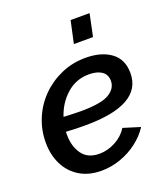

<svg xmlns="http://www.w3.org/2000/svg" viewBox="-136 -826 816 932"><g transform="rotate(-20 272.5 -359.5)"><path d="M229 10Q163 10 116 -19Q69 -48 44.5 -98Q20 -148 20 -211Q20 -275 44 -333Q68 -391 112 -435.5Q156 -480 214.5 -506Q273 -532 342 -532Q423 -532 472.5 -495.5Q522 -459 522 -388Q522 -224 229 -224Q209 -224 184 -224.5Q159 -225 130 -227Q130 -218 130 -209Q130 -152 158.5 -111.5Q187 -71 248 -71Q290 -71 330.5 -92.5Q371 -114 394 -151L481 -124Q456 -85 416 -54.5Q376 -24 327.5 -7Q279 10 229 10ZM330 -451Q263 -451 214 -407.5Q165 -364 144 -299Q169 -298 190.5 -297Q212 -296 231 -296Q337 -296 378.5 -320.5Q420 -345 420 -385Q420 -418 395.5 -434.5Q371 -451 330 -451ZM312 -614 337 -729H435L411 -614Z"/></g></svg>

Font: Raleway SemiBold
Style: Italic
Weight: 600
Italic angle: -12°
Designer: Matt McInerney, Pablo Impallari, Rodrigo Fuenzalida
Foundry: Matt McInerney, Pablo Impallari, Rodrigo Fuenzalida
Version: Version 4.026